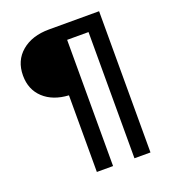

<svg xmlns="http://www.w3.org/2000/svg" viewBox="-126 -775 775 869"><g transform="rotate(-20 261.5 -340.0)"><path d="M373 0V-607.9H270V0H191.9V-369.1Q116.2 -373.5 71.5 -415Q26.9 -456.5 26.9 -523.9Q26.9 -595.7 76.9 -637.9Q127 -680.2 209 -680.2H450.2V0Z"/></g></svg>

Font: TASA Orbiter Text Medium
Style: Regular
Weight: 500
Designer: Weizhong Zhang
Version: Version 1.000;Glyphs 3.1.2 (3151)